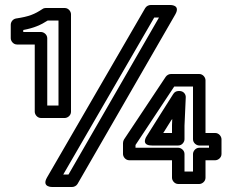

<svg xmlns="http://www.w3.org/2000/svg" viewBox="-20 -711 927 768"><path d="M214 -289H169V-558C169 -573 155 -583 144 -583H73V-591C116 -599 143 -611 171 -629H214ZM239 -239C250 -239 264 -249 264 -264V-654C264 -665 254 -679 239 -679H163C159 -679 154 -678 150 -675C118 -654 97 -645 44 -637C32 -635 23 -624 23 -612V-558C23 -547 33 -533 48 -533H119V-264C119 -253 129 -239 144 -239ZM597 -641H616L254 -13H233ZM583 -691C575 -691 566 -687 561 -679L168 -1C145 39 190 37 190 37H268C276 37 285 33 290 25L681 -653C704 -693 660 -691 660 -691ZM588 -129H693C708 -129 718 -143 718 -154V-208L723 -321C724 -334 714 -347 698 -347H694C685 -347 677 -342 673 -335L623 -256L567 -167C567 -167 540 -129 588 -129ZM633 -179 665 -230 669 -235 668 -210V-209V-179ZM816 -129V-120H777C762 -120 752 -106 752 -95V-25H718V-95C718 -110 704 -120 693 -120H522V-131L677 -365H752V-154C752 -139 766 -129 777 -129ZM866 -154C866 -165 856 -179 841 -179H802V-390C802 -401 792 -415 777 -415H664C656 -415 648 -411 643 -404L476 -153C474 -150 472 -144 472 -139V-95C472 -84 482 -70 497 -70H668V0C668 11 678 25 693 25H777C788 25 802 15 802 0V-70H841C852 -70 866 -80 866 -95Z"/></svg>

Font: Falling Sky
Style: ExtOu
Weight: 400
Designer: Paul D. Hunt
Foundry: Adobe Systems Incorporated
Version: Version 1.02